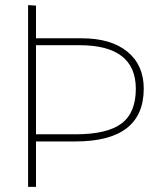

<svg xmlns="http://www.w3.org/2000/svg" viewBox="-20 -732 625 752"><path d="M121 -710V-582H300Q415 -582 479 -529.5Q543 -477 543 -385Q543 -178 275 -178H121V0H90V-712ZM291 -555H121V-206H276Q399 -206 455.5 -248Q512 -290 512 -384Q512 -555 291 -555Z"/></svg>

Font: Livvic Thin
Style: Regular
Weight: 250
Designer: Jacques Le Bailly, Baron von Fonthausen
Version: Version 1.001; ttfautohint (v1.8.2)